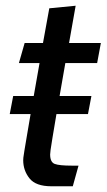

<svg xmlns="http://www.w3.org/2000/svg" viewBox="-20 -640 372 670"><path d="M14 -242 26 -305H299L287 -242ZM159 10Q105 10 83 -17.5Q61 -45 61 -81Q61 -84 61.5 -90Q62 -96 65 -113.5Q68 -131 74 -167Q80 -203 90.5 -264Q101 -325 118 -420H46L66 -490H130L152 -611L244 -620L221 -490H332L319 -420H208Q189 -313 178.5 -251Q168 -189 163 -158.5Q158 -128 156.5 -117Q155 -106 155 -101Q155 -74 171 -68Q187 -62 230 -62H254L234 10Z"/></svg>

Font: Cabin VF Beta
Style: Italic
Weight: 400
Italic angle: -7°
Designer: Pablo Impallari
Foundry: Pablo Impallari. http://www.impallari.com Igino Marini. http://www.ikern.com
Version: Version 2.300